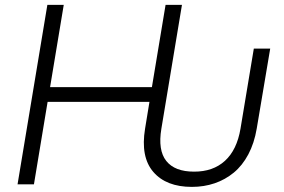

<svg xmlns="http://www.w3.org/2000/svg" viewBox="-20 -747 1152 778"><path d="M757.5 10.3Q653.4 10.3 601.2 -50.4Q549 -111.2 567.8 -225.5L585.6 -334.2H172.9L117.5 0H51.1L171.9 -727.3H238.3L182.9 -393.8H595.5L650.9 -727.3H717.3L633.9 -225.5Q619.3 -138.1 653.8 -94.8Q688.2 -51.5 766 -51.5Q843 -51.1 891.5 -95.3Q940 -139.6 954.5 -225.5L1008.5 -550.1H1074.9L1020.2 -225.5Q1010.3 -166.9 986.2 -121.4Q962 -76 927.2 -47.4Q892.4 -18.8 849.6 -4.3Q806.8 10.3 757.5 10.3Z"/></svg>

Font: Karasuma Gothic
Style: Light Italic
Weight: 300
Italic angle: 9.39998°
Designer: Rasmus Andersson / Ryoko Nishizuka
Foundry: rsms
Version: Version 1.00